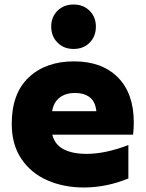

<svg xmlns="http://www.w3.org/2000/svg" viewBox="-20 -822 646 851"><path d="M32 -273Q32 -408 107.5 -479Q183 -550 308 -550Q432 -550 502.5 -479Q573 -408 573 -279Q573 -254 570 -225H212Q222 -182 261 -161Q300 -140 364 -140Q447 -140 549 -179V-31Q452 9 351 9Q263 9 190.5 -22.5Q118 -54 75 -117.5Q32 -181 32 -273ZM312 -410Q272 -410 245 -390Q218 -370 211 -329H407Q403 -371 378 -390.5Q353 -410 312 -410ZM207 -704Q207 -747 235 -774.5Q263 -802 306 -802Q349 -802 377 -774.5Q405 -747 405 -704Q405 -661 377.5 -633Q350 -605 306 -605Q263 -605 235 -633Q207 -661 207 -704Z"/></svg>

Font: Chess Sans ExtraBold
Style: Regular
Weight: 800
Designer: Wolf Bōese
Foundry: Wolf Bōese
Version: Version 7.223